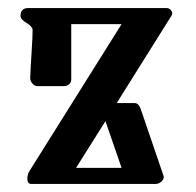

<svg xmlns="http://www.w3.org/2000/svg" viewBox="-20 -457 486 477"><path d="M270 -201H314Q325 -201 330 -185L386 -21Q387 -19 387 -18Q387 -11 380.5 -5.5Q374 0 367 0H58Q48 0 48 -13Q48 -25 55 -35L282 -397H157V-259Q157 -252 151.5 -247.5Q146 -243 139 -243H73Q66 -243 60.5 -249.5Q55 -256 55 -263Q56 -289 58.5 -327.5Q61 -366 61 -382Q61 -391 46 -400Q31 -409 31 -417Q31 -437 50 -437H394Q401 -437 405.5 -430.5Q410 -424 406 -418ZM242 -156 169 -40H282Z"/></svg>

Font: Triodion Unicode
Style: Normal
Weight: 400
Version: Version 1.1